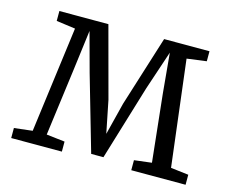

<svg xmlns="http://www.w3.org/2000/svg" viewBox="-83 -671 950 787"><g transform="rotate(15 392.0 -277.0)"><path d="M22 0V-42.5L99.5 -51.5L158.5 -501L78 -512V-554H286L366.5 -254.5L394 -117.5L428.5 -254.5L522.5 -554H715V-511.5L632 -500.5L686.5 -51.5L762 -42.5V0H531.5V-42.5L605.5 -51.5L575 -338.5L559.5 -506.5L504 -340.5L407.5 -22H355.5L263.5 -341L218.5 -507L197 -339L159 -51.5L237 -42.5V0Z"/></g></svg>

Font: Merriweather 20pt Light
Style: Regular
Weight: 300
Version: Version 2.100